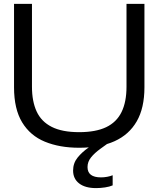

<svg xmlns="http://www.w3.org/2000/svg" viewBox="-20 -749 813 985"><path d="M473 216Q417 216 386 192Q355 168 355 126Q355 88 378 59.5Q401 31 435 7.5Q469 -16 503 -33L562 -34Q526 -8 495.5 14Q465 36 447 58.5Q429 81 429 108Q429 161 498 161Q514 161 530 158Q546 155 558 150V202Q542 209 518.5 212.5Q495 216 473 216ZM386 9Q286 9 210.5 -22Q135 -53 93.5 -121.5Q52 -190 52 -301V-729H144V-304Q144 -229 168 -177Q192 -125 245.5 -98Q299 -71 386 -71Q471 -71 524.5 -96.5Q578 -122 603.5 -174Q629 -226 629 -304V-729H721V-301Q721 -195 681.5 -126.5Q642 -58 567.5 -24.5Q493 9 386 9Z"/></svg>

Font: Mona Sans Expanded
Style: Regular
Weight: 400
Width: 7
Designer: Deni Anggara
Foundry: GitHub
Version: Version 2.000